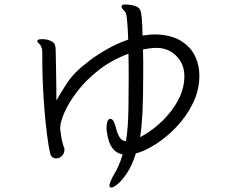

<svg xmlns="http://www.w3.org/2000/svg" viewBox="-20 -770 1040 858"><path d="M682 -616Q748 -613 790 -586.5Q832 -560 851.5 -519.5Q871 -479 871 -433Q871 -368 842.5 -309.5Q814 -251 770 -204.5Q726 -158 677 -126.5Q628 -95 587 -84Q570 -30 547.5 3.5Q525 37 506 52.5Q487 68 478 68Q475 68 471 66Q469 64 469 60Q469 52 476 36Q483 20 491 7Q500 -8 510 -30Q520 -52 528 -80Q502 -85 487 -102.5Q472 -120 465.5 -142.5Q459 -165 457 -184Q457 -187 456.5 -190.5Q456 -194 456 -198Q456 -211 459 -223.5Q462 -236 469 -238Q470 -239 473 -239Q482 -239 488.5 -226Q495 -213 498 -199Q503 -177 513 -159Q523 -141 542 -139Q545 -151 547 -166.5Q549 -182 551 -210Q553 -238 554 -286.5Q555 -335 555 -411Q555 -441 555 -471Q555 -501 554 -530Q477 -501 420 -456Q363 -411 325 -361Q287 -311 268 -267.5Q249 -224 249 -198V-193Q251 -174 254 -157Q257 -140 263 -119Q265 -115 266.5 -111Q268 -107 268 -103Q268 -84 256.5 -73Q245 -62 231 -62Q222 -62 214.5 -67.5Q207 -73 204 -85Q197 -115 190.5 -165.5Q184 -216 179 -275Q174 -334 171.5 -393.5Q169 -453 169 -501V-534Q169 -542 168 -548.5Q167 -555 164 -562Q161 -570 154 -575.5Q147 -581 147 -587Q147 -588 147.5 -588.5Q148 -589 148 -590Q150 -595 169 -595Q174 -595 179.5 -594.5Q185 -594 190 -593Q209 -588 221 -578Q229 -568 229 -541Q229 -535 229.5 -512Q230 -489 230.5 -456.5Q231 -424 231.5 -388.5Q232 -353 232 -321Q252 -356 273.5 -389.5Q295 -423 319 -447Q344 -472 380.5 -499.5Q417 -527 461.5 -552Q506 -577 553 -593Q551 -642 549 -666Q547 -690 545.5 -699Q544 -708 542 -712Q539 -719 531 -726.5Q523 -734 523 -741Q523 -742 525 -746Q528 -750 541 -750Q552 -750 566.5 -747.5Q581 -745 589 -741Q601 -736 606 -726.5Q611 -717 613.5 -691Q616 -665 617 -611Q631 -613 644.5 -614.5Q658 -616 671 -616ZM804 -428Q804 -468 786.5 -496.5Q769 -525 741.5 -540.5Q714 -556 682 -556H680Q665 -556 649.5 -554Q634 -552 619 -549Q620 -523 620 -496Q620 -469 620 -441Q620 -329 616.5 -263.5Q613 -198 606 -157Q636 -172 670.5 -199Q705 -226 735 -261.5Q765 -297 784 -338.5Q803 -380 804 -426Z"/></svg>

Font: QiushuiShotai Bright
Style: Regular
Weight: 400
Designer: Christian Thalmann (Catharsis Fonts)
Version: Version 1.250;